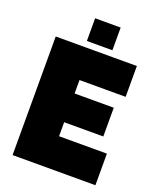

<svg xmlns="http://www.w3.org/2000/svg" viewBox="-144 -866 787 954"><g transform="rotate(20 249.5 -389.5)"><path d="M477 -167V0H39V-627H468V-464H224V-393H431V-241H224V-167ZM327 -659H192V-779H327Z"/></g></svg>

Font: Blinker ExtraBold
Style: Regular
Weight: 800
Designer: Juergen Huber
Foundry: supertype
Version: Version 1.017;hotconv 1.0.117;makeotfexe 2.5.65602